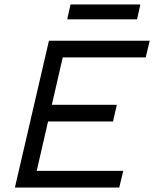

<svg xmlns="http://www.w3.org/2000/svg" viewBox="-20 -843 693 863"><path d="M47 0 200 -660H653L635 -585H262L213 -372H505L488 -297H196L145 -75H534L516 0ZM611 -823 596 -756H282L297 -823Z"/></svg>

Font: Work Sans
Style: Italic
Weight: 400
Italic angle: -13°
Designer: Wei Huang
Foundry: Wei Huang
Version: Version 2.012